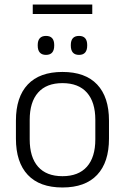

<svg xmlns="http://www.w3.org/2000/svg" viewBox="-20 -818 553 850"><path d="M125 -756V-798H388.5V-756ZM256.5 12Q155.5 12 103 -43.8Q50.5 -99.5 50.5 -204.5V-284Q50.5 -388.5 103 -444Q155.5 -499.5 256.5 -499.5Q357.5 -499.5 410 -444Q462.5 -388.5 462.5 -284V-204.5Q462.5 -99.5 410 -43.8Q357.5 12 256.5 12ZM256.5 -38Q327.5 -38 364.8 -80Q402 -122 402 -201V-287.5Q402 -366 364.8 -408Q327.5 -450 256.5 -450Q185.5 -450 148.5 -408Q111.5 -366 111.5 -287.5V-201Q111.5 -122 148.5 -80Q185.5 -38 256.5 -38ZM183.5 -575Q165.5 -575 156.2 -585.5Q147 -596 147 -616V-619Q147 -638.5 156.2 -648.8Q165.5 -659 183.5 -659Q202 -659 211 -648.8Q220 -638.5 220 -619V-616Q220 -596 211 -585.5Q202 -575 183.5 -575ZM330 -575Q311.5 -575 302.5 -585.5Q293.5 -596 293.5 -616V-619Q293.5 -638.5 302.5 -648.8Q311.5 -659 330 -659Q348 -659 357 -648.8Q366 -638.5 366 -619V-616Q366 -596 357 -585.5Q348 -575 330 -575Z"/></svg>

Font: Anek Latin Light
Style: Regular
Weight: 300
Designer: Yesha Goshar
Foundry: Ek Type
Version: Version 1.003